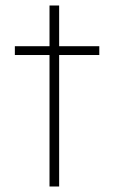

<svg xmlns="http://www.w3.org/2000/svg" viewBox="-20 -678 415 698"><path d="M160 0V-478H34V-510H160V-658H195V-510H341V-478H195V0Z"/></svg>

Font: Saira Expanded Thin
Style: Regular
Weight: 250
Width: 7
Designer: Hector Gatti with collaboration of the Omnibus-Type team
Foundry: Omnibus-Type
Version: Version 1.101